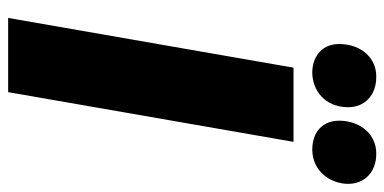

<svg xmlns="http://www.w3.org/2000/svg" viewBox="-256 -687 943 471"><g transform="rotate(90 215.5 -451.5)"><path d="M24 0H206L328 -700H146ZM157 -746C202 -746 242 -777 243 -832C244 -874 214 -903 169 -903C124 -904 89 -868 88 -814C87 -774 114 -747 157 -746ZM346 -746C401 -746 430 -791 431 -832C432 -874 402 -903 358 -903C312 -904 277 -867 276 -813C276 -773 301 -747 346 -746Z"/></g></svg>

Font: Fixel Display 20240404 ExBold
Style: Italic
Weight: 800
Italic angle: -10°
Designer: AlfaBravo + MacPaw
Foundry: Kyrylo Tkachov, Marchela Mozhyna, Serhii Makarenko, Maria Weinstein, Zakhar Kryvoshyya
Version: Version 1.211;Glyphs 3.2 (3225)